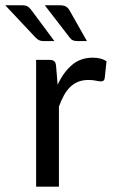

<svg xmlns="http://www.w3.org/2000/svg" viewBox="-72 -703 441 723"><path d="M0 0ZM64 0V-477.5H113.3Q127 -477.5 132.6 -472.2Q138.2 -466.8 139.2 -454.1L145 -383.8Q167 -431.2 199.2 -458.5Q231.4 -485.8 276.9 -485.8Q292 -485.8 305.2 -482.7Q318.4 -479.5 329.1 -472.2L322.3 -408.7Q320.8 -396.5 308.6 -396.5Q301.8 -396.5 289.3 -399.2Q276.9 -401.9 261.7 -401.9Q239.7 -401.9 222.9 -395.3Q206.1 -388.7 192.6 -375.7Q179.2 -362.8 168.9 -344.2Q158.7 -325.7 149.9 -301.8V0ZM153.3 -683.1Q168.9 -683.1 177 -678Q185.1 -672.9 190.9 -662.1L255.4 -548.3H219.7Q210 -548.3 203.1 -551Q196.3 -553.7 190.4 -561.5L96.7 -683.1ZM10.7 -683.1Q26.4 -683.1 33.7 -677.7Q41 -672.4 48.3 -662.1L132.8 -548.3H91.8Q82 -548.3 75.4 -551.5Q68.8 -554.7 62 -561.5L-52.2 -683.1Z"/></svg>

Font: Carlito
Style: Regular
Weight: 400
Designer: Lukasz Dziedzic
Foundry: tyPoland Lukasz Dziedzic
Version: Version 1.103; Beta1; all basic design good, some composites